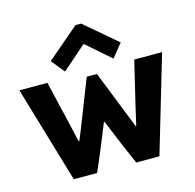

<svg xmlns="http://www.w3.org/2000/svg" viewBox="-112 -895 1024 1009"><g transform="rotate(-15 400.0 -390.0)"><path d="M11.7 -525.4H164.1L221.7 -280.3L243.2 -186.5H247.1L271.5 -246.1L372.1 -502.9H427.7L529.3 -246.1L552.7 -186.5H556.6L578.1 -280.3L636.7 -525.4H788.1L632.8 0H506.8L460 -107.4L401.4 -249H397.5L339.8 -107.4L293.9 0H167ZM210.4 -630.9 385.3 -780.3H415.5L591.3 -630.9L532.7 -558.6L402.8 -671.9H398.9L269 -558.6Z"/></g></svg>

Font: Reddit Sans Strawberry ExBold
Style: Regular
Weight: 800
Designer: Stephen Hutchings
Foundry: Reddit
Version: Version 1.013